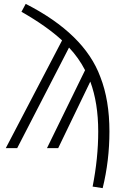

<svg xmlns="http://www.w3.org/2000/svg" viewBox="-20 -766 650 993"><path d="M511 207 459 199Q488 52 488 -86Q488 -233 447 -344L281 0H223L420 -403Q387 -467 337 -520L69 0H10L301 -557Q221 -631 91 -705L113 -746Q417 -591 499 -368Q546 -248 546 -86Q546 65 511 207Z"/></svg>

Font: Trujillo Light
Style: Regular
Weight: 300
Designer: Fira Sans original fonts by bBox Type GmbH, Carrois Corporate GbR, & Edenspiekermann AG / Changes by Cristiano Sobral
Foundry: Fira Sans original fonts by bBox Type GmbH, Carrois Corporate GbR, & Edenspiekermann AG / Changes by Cristiano Sobral
Version: Version 4.301;July 28, 2020;FontCreator 13.0.0.2655 64-bit